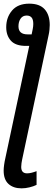

<svg xmlns="http://www.w3.org/2000/svg" viewBox="-24 -790 293 1050"><path d="M94 240Q49 240 22.5 216Q-4 192 -4 143Q-4 130 -1.5 111.5Q1 93 5 76L136 -539H118Q61 -539 35.5 -567.5Q10 -596 10 -641Q10 -695 42 -732.5Q74 -770 136 -770Q193 -770 220.5 -739Q248 -708 248 -653Q248 -642 246.5 -627Q245 -612 242 -599L97 83Q95 93 93.5 103Q92 113 92 123Q92 158 124 158Q136 158 149.5 154.5Q163 151 176 146V221Q160 229 137.5 234.5Q115 240 94 240ZM127 -602H149L155 -631Q158 -646 158 -659Q158 -684 148.5 -694.5Q139 -705 122 -705Q100 -705 88.5 -688Q77 -671 77 -646Q77 -602 127 -602Z"/></svg>

Font: Noto Sans Condensed Medium
Style: Italic
Weight: 500
Width: 3
Italic angle: -12°
Designer: Monotype Design Team
Foundry: Monotype Imaging Inc.
Version: Version 2.013; ttfautohint (v1.8.4.7-5d5b)